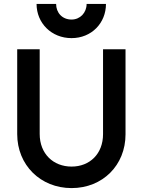

<svg xmlns="http://www.w3.org/2000/svg" viewBox="-20 -952 730 982"><path d="M346 10C505 10 622 -107 622 -265V-700H507V-266C507 -165 439 -100 346 -100C253 -100 183 -165 183 -267V-700H68V-266C68 -108 187 10 346 10ZM167 -932C167 -834 243 -757 346 -757C448 -757 522 -834 522 -932H423C423 -887 390 -852 346 -852C298 -852 267 -887 267 -932Z"/></svg>

Font: MV Cash Medium
Style: Regular
Weight: 500
Designer: Rodrigo Fuenzalida
Foundry: fragTYPE
Version: Version 1.100;Glyphs 3.1.2 (3151)